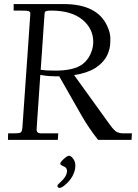

<svg xmlns="http://www.w3.org/2000/svg" viewBox="-20 -687 678 943"><path d="M262 224.9Q262 220.9 278.1 206.3Q309.1 178.5 309.1 151.9Q309.1 136.5 292.5 129.9Q275.9 123.3 275.9 116.5Q275.9 109.6 293.1 93.8Q310.3 77.9 319.3 77.9Q328.4 77.9 339.2 92.4Q350.1 106.9 350.1 125.2Q350.1 143.6 343.6 161Q337.2 178.5 327.5 191.5Q317.9 204.6 306.9 214.8Q284.4 235.8 273.2 235.8Q262 235.8 262 224.9ZM159.9 -50Q159.9 -32 181.9 -32H266.1L263.9 0H19L20 -32H49.1Q75.2 -32 81.9 -36.6Q88.6 -41.3 90.1 -62Q110.1 -348.1 119.5 -482.1Q128.9 -616 128.9 -619Q128.9 -622.1 128.3 -624.8Q127.7 -627.4 125.2 -629.5Q122.8 -631.6 119.9 -632.6Q116.9 -633.5 110.4 -634.3Q100.8 -635 76.9 -635H47.1V-667H293Q458.5 -667 507.1 -558.1Q522 -524.7 522 -499.4Q522 -474.1 520.4 -461.8Q518.8 -449.5 513.8 -434.2Q508.8 -418.9 500.9 -405.4Q492.9 -391.8 479.1 -377.8Q465.3 -363.8 447.3 -352.5Q406 -327.4 344 -318.1L520 -74Q543.2 -42 557.4 -37Q571.5 -32 583 -32H627.9L626 0H461.9Q417 -56.4 382 -117.2Q346.9 -178 316.3 -232.4Q285.6 -286.9 271 -312H257.1Q219.7 -312 189 -317.4L178 -319.1L160.9 -69.1ZM179.9 -344Q207 -340.1 250.5 -340.1Q345 -340.1 387 -373Q410.6 -391.6 424.3 -421.1Q438 -450.7 438 -482.2Q438 -513.7 424.4 -541.3Q410.9 -568.8 385.5 -589.8Q330.8 -635 231.9 -635Q214.1 -635 206.9 -632.6Q199.7 -630.1 199 -621.1Z"/></svg>

Font: Linden Hill
Style: Italic
Weight: 400
Italic angle: -5.60001°
Version: Version 1.201